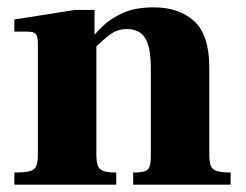

<svg xmlns="http://www.w3.org/2000/svg" viewBox="-20 -502 668 522"><path d="M342 0V-33Q364 -33 374 -36.5Q384 -40 387 -50Q390 -60 390 -78V-318Q390 -358 382.5 -381Q375 -404 360.5 -413.5Q346 -423 325 -423Q300 -423 280.5 -409Q261 -395 230 -364L224 -392Q238 -410 259.5 -431Q281 -452 314.5 -467Q348 -482 398 -482Q467 -482 508 -444.5Q549 -407 549 -318V-83Q549 -62 553 -51.5Q557 -41 569.5 -37Q582 -33 607 -33V0ZM19 0V-33Q47 -33 60.5 -36.5Q74 -40 78.5 -50.5Q83 -61 83 -83V-383Q83 -403 77.5 -409.5Q72 -416 54 -416H19V-449L184 -475H237V-409H242V-83Q242 -62 246 -51.5Q250 -41 261.5 -37Q273 -33 296 -33V0Z"/></svg>

Font: Frank Ruhl Libre Black
Style: Regular
Weight: 900
Designer: Yanek Iontef
Foundry: Fontef
Version: Version 6.004